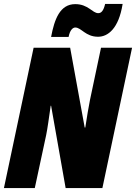

<svg xmlns="http://www.w3.org/2000/svg" viewBox="-25 -957 692 977"><path d="M235 -769H324C331 -805 346 -817 358 -817C389 -817 410 -770 474 -770C524 -770 579 -811 599 -937H510C502 -903 491 -890 475 -890C445 -890 424 -936 358 -936C280 -936 252 -859 235 -769ZM-5 0H152L210 -270C217 -304 224 -357 233 -419H235L309 0H496L647 -714H489L433 -449C426 -414 417 -361 409 -308H406L332 -714H146Z"/></svg>

Font: Noto Sans UI Condensed Black
Style: Italic
Weight: 900
Width: 3
Italic angle: -192°
Designer: Monotype Design Team
Foundry: Monotype Imaging Inc.
Version: Version 1.901